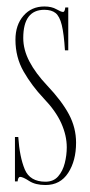

<svg xmlns="http://www.w3.org/2000/svg" viewBox="-20 -546 271 578"><path d="M117 11Q86.5 11 67.8 -1.2Q49 -13.5 40.5 -13.5Q34.5 -13.5 33 0H25V-133.5H35Q39 -73.5 54.5 -36.2Q70 1 117 1Q141 1 155 -15Q169 -31 175 -55Q181 -79 181 -102.5Q181 -138 164.5 -175Q148 -212 111 -250.5Q76 -287.5 51.2 -330.5Q26.5 -373.5 26.5 -426.5Q26.5 -471 50.8 -498.8Q75 -526.5 113.5 -526.5Q135.5 -526.5 149.8 -518.2Q164 -510 170 -510Q175 -510 176.5 -523.5H185.5V-394.5H175.5Q172.5 -444 166 -470.5Q159.5 -497 147.2 -506.8Q135 -516.5 113.5 -516.5Q50 -516.5 50 -431.5Q50 -396.5 68.5 -361Q87 -325.5 122.5 -288Q166 -242 187.5 -201.8Q209 -161.5 209 -116.5Q209 -62 185.2 -25.5Q161.5 11 117 11Z"/></svg>

Font: Imbue 100pt Thin
Style: Regular
Weight: 100
Designer: Tyler Finck
Foundry: Etcetera Type Company
Version: Version 1.102; ttfautohint (v1.8.3)